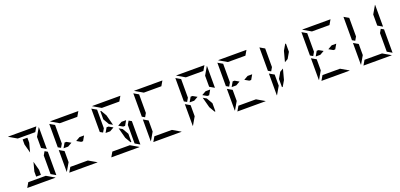

<svg xmlns="http://www.w3.org/2000/svg" viewBox="25 -2251 7294 3503"><g transform="rotate(-20 3672.0 -500.0)"><path d="M624 -782V-815L715 -972Q717 -964 717 -959V-546L624 -600V-607ZM717 -493V-41Q717 -41 717 -39L624 -93V-95V-103V-139V-218V-454L664 -523ZM362 -763V-861H454V-763L408 -590ZM532 -93 689 -2Q681 0 676 0H140Q140 0 138 0L192 -93H195H226H362H454ZM284 -907 127 -998Q135 -1000 140 -1000H676Q676 -1000 678 -1000L624 -907H621H590H454H362ZM454 -237V-139H362V-237L408 -410Z M1351 -546H1440L1387 -454H1351L1270 -500ZM1097 -454H1054H1008L1061 -546H1097L1178 -500ZM915 -507V-959Q915 -959 915 -961L1008 -907V-905V-895V-861V-782V-578V-546L968 -477ZM1008 -218V-185L917 -28Q915 -36 915 -41V-454L963 -426L985 -413V-414L1008 -400ZM1348 -93 1505 -2Q1497 0 1492 0H956Q956 0 954 0L1008 -93H1011H1042H1178H1270ZM1100 -907 943 -998Q951 -1000 956 -1000H1492Q1492 -1000 1494 -1000L1440 -907H1437H1406H1270H1178Z M2167 -546H2256L2203 -454H2167L2086 -500ZM1913 -454H1870H1824L1877 -546H1913L1994 -500ZM1870 -861H1885L1949 -751L2003 -548L1937 -586L1870 -702ZM2349 -493V-41Q2349 -41 2349 -39L2256 -93V-95V-103V-139V-218V-454L2296 -523ZM1731 -507V-959Q1731 -959 1731 -961L1824 -907V-905V-895V-861V-782V-578V-546L1784 -477ZM2210 -298V-139H2195L2131 -249L2077 -452L2143 -414ZM2164 -93 2321 -2Q2313 0 2308 0H1772Q1772 0 1770 0L1824 -93H1827H1858H1994H2086ZM1916 -907 1759 -998Q1767 -1000 1772 -1000H2308Q2308 -1000 2310 -1000L2256 -907H2253H2222H2086H1994Z M2547 -507V-959Q2547 -959 2547 -961L2640 -907V-905V-895V-861V-782V-578V-546L2600 -477ZM2640 -218V-185L2549 -28Q2547 -36 2547 -41V-454L2595 -426L2617 -413V-414L2640 -400ZM2980 -93 3137 -2Q3129 0 3124 0H2588Q2588 0 2586 0L2640 -93H2643H2674H2810H2902ZM2732 -907 2575 -998Q2583 -1000 2588 -1000H3124Q3124 -1000 3126 -1000L3072 -907H3069H3038H2902H2810Z M3888 -782V-815L3979 -972Q3981 -964 3981 -959V-546L3888 -600V-607ZM3799 -546H3888L3835 -454H3799L3718 -500ZM3545 -454H3502H3456L3509 -546H3545L3626 -500ZM3363 -507V-959Q3363 -959 3363 -961L3456 -907V-905V-895V-861V-782V-578V-546L3416 -477ZM3456 -218V-185L3365 -28Q3363 -36 3363 -41V-454L3411 -426L3433 -413V-414L3456 -400ZM3842 -298V-139H3827L3763 -249L3709 -452L3775 -414ZM3548 -907 3391 -998Q3399 -1000 3404 -1000H3940Q3940 -1000 3942 -1000L3888 -907H3885H3854H3718H3626Z M4615 -546H4704L4651 -454H4615L4534 -500ZM4361 -454H4318H4272L4325 -546H4361L4442 -500ZM4179 -507V-959Q4179 -959 4179 -961L4272 -907V-905V-895V-861V-782V-578V-546L4232 -477ZM4272 -218V-185L4181 -28Q4179 -36 4179 -41V-454L4227 -426L4249 -413V-414L4272 -400ZM4612 -93 4769 -2Q4761 0 4756 0H4220Q4220 0 4218 0L4272 -93H4275H4306H4442H4534ZM4364 -907 4207 -998Q4215 -1000 4220 -1000H4756Q4756 -1000 4758 -1000L4704 -907H4701H4670H4534H4442Z M4995 -507V-959Q4995 -959 4995 -961L5088 -907V-905V-895V-861V-782V-578V-546L5048 -477ZM5088 -218V-185L4997 -28Q4995 -36 4995 -41V-454L5043 -426L5065 -413V-414L5088 -400ZM5341 -548 5395 -751 5459 -861H5474V-702L5407 -586ZM5267 -452 5213 -249 5149 -139H5134V-298L5201 -414Z M6247 -546H6336L6283 -454H6247L6166 -500ZM5993 -454H5950H5904L5957 -546H5993L6074 -500ZM5811 -507V-959Q5811 -959 5811 -961L5904 -907V-905V-895V-861V-782V-578V-546L5864 -477ZM5904 -218V-185L5813 -28Q5811 -36 5811 -41V-454L5859 -426L5881 -413V-414L5904 -400ZM6244 -93 6401 -2Q6393 0 6388 0H5852Q5852 0 5850 0L5904 -93H5907H5938H6074H6166ZM5996 -907 5839 -998Q5847 -1000 5852 -1000H6388Q6388 -1000 6390 -1000L6336 -907H6333H6302H6166H6074Z M7152 -782V-815L7243 -972Q7245 -964 7245 -959V-546L7152 -600V-607ZM7245 -493V-41Q7245 -41 7245 -39L7152 -93V-95V-103V-139V-218V-454L7192 -523ZM6627 -507V-959Q6627 -959 6627 -961L6720 -907V-905V-895V-861V-782V-578V-546L6680 -477ZM6720 -218V-185L6629 -28Q6627 -36 6627 -41V-454L6675 -426L6697 -413V-414L6720 -400ZM7060 -93 7217 -2Q7209 0 7204 0H6668Q6668 0 6666 0L6720 -93H6723H6754H6890H6982Z"/></g></svg>

Font: DSEG14 Modern Mini
Style: Regular
Weight: 400
Designer: Keshikan(Twitter:@keshinomi_88pro)
Version: Version 0.46